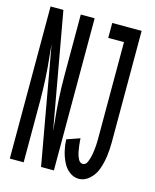

<svg xmlns="http://www.w3.org/2000/svg" viewBox="-112 -812 724 896"><g transform="rotate(15 250.0 -363.5)"><path d="M355 8Q331 8 310.5 -7Q290 -22 277.5 -47Q265 -72 258.5 -99.5Q252 -127 251 -155L314 -177Q315 -160 317 -143.5Q319 -127 322 -111.5Q325 -96 333 -80Q341 -64 355 -64Q370 -64 377.5 -83.5Q385 -103 388 -121Q391 -139 392.5 -157.5Q394 -176 394 -195V-663H318V-735H460V-195Q460 -162 455.5 -128.5Q451 -95 440 -64.5Q429 -34 405.5 -13Q382 8 355 8ZM20 0V-735H40H82L182 -176Q180 -198 178 -221Q166 -330 166 -441V-735H233V0H214H171L70 -567Q72 -541 75 -514Q87 -405 87 -294V0Z"/></g></svg>

Font: Iosevka SS08
Style: Regular
Weight: 400
Monospace: yes
Designer: Belleve Invis
Foundry: Belleve Invis
Version: 2.1.0; ttfautohint (v1.8.2)